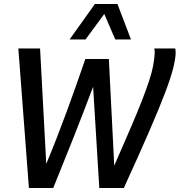

<svg xmlns="http://www.w3.org/2000/svg" viewBox="-20 -943 901 963"><path d="M601 0H478L447 -508Q402 -388 351 -259Q300 -130 247 0H125L72 -700H181L212 -121Q263 -243 313 -379Q363 -515 408 -647H526L553 -112Q601 -222 635.5 -302Q670 -382 692.5 -440Q715 -498 728.5 -539.5Q742 -581 748 -613Q754 -645 756 -676Q756 -690 754 -700H859Q860 -694 860.5 -688.5Q861 -683 861 -676Q860 -646 848 -598.5Q836 -551 807 -475Q778 -399 728 -283.5Q678 -168 601 0ZM329 -745 456 -923H569L637 -745H558L503 -873L409 -745Z"/></svg>

Font: Georama Medium
Style: Italic
Weight: 500
Italic angle: -9°
Designer: Jean-Baptiste Levee
Foundry: Production Type
Version: Version 1.000